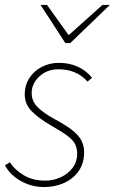

<svg xmlns="http://www.w3.org/2000/svg" viewBox="-20 -744 464 776"><path d="M158 12Q123 12 92 0.5Q61 -11 37 -31Q13 -51 0 -76L20 -88Q40 -57 76.5 -35.5Q113 -14 162 -14Q197 -14 226.5 -28Q256 -42 274 -66.5Q292 -91 292 -122Q292 -143 284.5 -159.5Q277 -176 254.5 -193.5Q232 -211 188 -236Q137 -265 108.5 -294Q80 -323 80 -362Q80 -400 99 -429Q118 -458 149.5 -474Q181 -490 218 -490Q259 -490 293 -475Q327 -460 352 -430L334 -414Q313 -438 283.5 -451Q254 -464 216 -464Q170 -464 139 -435Q108 -406 108 -368Q108 -335 132 -311Q156 -287 198 -264Q249 -237 275 -215.5Q301 -194 310.5 -173Q320 -152 320 -128Q320 -85 298.5 -53.5Q277 -22 240 -5Q203 12 158 12ZM244 -570 144 -724H170L256 -604H260L394 -724H424L264 -570Z"/></svg>

Font: Source Sans 3 VF
Style: Italic
Weight: 200
Italic angle: -11°
Designer: Paul D. Hunt
Foundry: Adobe Systems Incorporated
Version: Version 3.042;hotconv 1.0.118;makeotfexe 2.5.65603